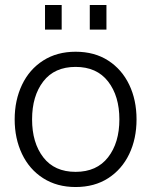

<svg xmlns="http://www.w3.org/2000/svg" viewBox="-20 -740 609 772"><path d="M39 -260Q39 -337 68.5 -399Q98 -461 153.5 -496.5Q209 -532 284 -532Q360 -532 415 -496.5Q470 -461 499.5 -399.5Q529 -338 529 -260Q529 -182 499.5 -120.5Q470 -59 415 -23.5Q360 12 284 12Q209 12 153.5 -23.5Q98 -59 68.5 -121Q39 -183 39 -260ZM284 -49Q369 -49 414.5 -107.5Q460 -166 460 -260Q460 -354 414.5 -412.5Q369 -471 284 -471Q199 -471 154 -412.5Q109 -354 109 -260Q109 -166 154 -107.5Q199 -49 284 -49ZM161 -720H228V-621H161ZM341 -720H408V-621H341Z"/></svg>

Font: Aspekta 300
Style: Regular
Weight: 300
Designer: Ivo Dolenc
Version: Version 2.000